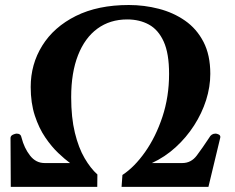

<svg xmlns="http://www.w3.org/2000/svg" viewBox="-20 -728 917 748"><path d="M22 0 21 -190.9Q21.5 -199.2 30.5 -203.4Q39.6 -207.5 44.9 -207.5Q61.5 -207.5 64 -191.4Q74.2 -151.4 96.9 -122.1Q119.6 -92.8 153.8 -92.8H252.9Q233.4 -106.9 207.3 -131.6Q181.2 -156.2 156.5 -192.4Q131.8 -228.5 115.7 -277.6Q99.6 -326.7 99.6 -389.2Q99.6 -478 144.8 -550.5Q189.9 -623 275.6 -665.8Q361.3 -708.5 481.9 -708.5Q542 -708.5 598.6 -693.8Q655.3 -679.2 700.7 -647.7Q746.1 -616.2 772.7 -564.9Q799.3 -513.7 799.3 -440.4Q799.3 -389.6 783 -338.1Q766.6 -286.6 736.3 -239.5Q706.1 -192.4 664.3 -154.3Q622.6 -116.2 571.8 -92.8H690.4Q724.6 -92.8 746.6 -122.1Q768.6 -151.4 794.9 -191.4Q803.2 -207.5 819.8 -207.5Q824.7 -207.5 831.5 -204.3Q838.4 -201.2 838.4 -194.3Q838.4 -191.9 837.9 -190.9L792 0H453.6L457 -46.4Q503.9 -77.1 545.4 -136Q586.9 -194.8 612.8 -272.9Q638.7 -351.1 638.7 -440.4Q638.7 -520 617.7 -566.2Q596.7 -612.3 560.1 -632.3Q523.4 -652.3 475.6 -652.3Q408.7 -652.3 359.6 -616.5Q310.5 -580.6 283.9 -512.7Q257.3 -444.8 257.3 -349.6Q257.3 -270 271.7 -210.9Q286.1 -151.9 309.6 -111.8Q333 -71.8 359.4 -48.3L358.9 0Z"/></svg>

Font: Gelasio
Style: Italic
Weight: 400
Italic angle: -8.5°
Designer: Eben Sorkin
Foundry: Eben Sorkin
Version: Version 1.008